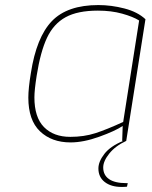

<svg xmlns="http://www.w3.org/2000/svg" viewBox="-20 -557 599 759"><path d="M480 167H485L482 181Q474 182 461 182Q419 182 394 162.5Q369 143 369 109Q369 82 392.5 51.5Q416 21 467 0H463L465 -59Q435 -39 372.5 -16.5Q310 6 259 6Q184 6 138 -38Q92 -82 92 -171Q92 -208 102 -268Q124 -410 185 -473.5Q246 -537 369 -537Q420 -537 472 -523.5Q524 -510 555 -481L479 0Q436 20 412 50Q388 80 388 105Q388 135 411 151Q434 167 480 167ZM467 -75 530 -476Q506 -491 463 -503Q420 -515 367 -515Q287 -515 239.5 -489Q192 -463 166 -408Q140 -353 125 -258Q116 -201 116 -172Q116 -93 154 -54.5Q192 -16 258 -16Q312 -16 357 -30.5Q402 -45 467 -75Z"/></svg>

Font: Exo Thin
Style: Italic
Weight: 250
Italic angle: -9°
Designer: Natanael Gama
Foundry: Natanael Gama
Version: Version 1.500; ttfautohint (v1.6)